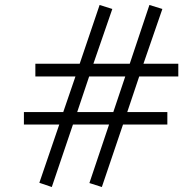

<svg xmlns="http://www.w3.org/2000/svg" viewBox="-20 -728 783 771"><path d="M696 -421H539L491 -278H652V-228H474L389 23L339 7L418 -228H273L188 23L138 6L218 -228H76V-278H234L283 -421H122V-472H300L380 -708L431 -692L355 -472H501L580 -708L632 -692L556 -472H696ZM483 -421H338L290 -278H435Z"/></svg>

Font: Veleka
Style: Italic
Weight: 400
Italic angle: -12°
Designer: Stefan Peev, Context Ltd, 2016; SIL International, 1997-2014.
Foundry: Stefan Peev, Context Ltd, 2016
Version: Version 1.000